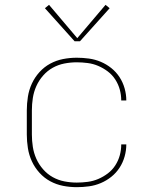

<svg xmlns="http://www.w3.org/2000/svg" viewBox="-20 -767 640 795"><path d="M298 8Q269 8 241 2.5Q213 -3 188 -16.5Q163 -30 143.5 -51.5Q124 -73 112 -99Q100 -125 95.5 -153.5Q91 -182 91 -210V-310Q91 -338 95.5 -366.5Q100 -395 112 -421Q124 -447 143.5 -468.5Q163 -490 188 -503.5Q213 -517 241 -522.5Q269 -528 298 -528Q323 -528 348.5 -524.5Q374 -521 397.5 -511Q421 -501 441 -485Q461 -469 475 -447.5Q489 -426 496 -401Q503 -376 503 -351H482Q482 -374 476 -396Q470 -418 457.5 -437.5Q445 -457 426.5 -471Q408 -485 387 -494Q366 -503 343 -506Q320 -509 298 -509Q272 -509 246.5 -504Q221 -499 198.5 -486.5Q176 -474 158.5 -454Q141 -434 130.5 -410.5Q120 -387 116 -361.5Q112 -336 112 -310V-210Q112 -184 116 -158.5Q120 -133 130.5 -109.5Q141 -86 158.5 -66Q176 -46 198.5 -33.5Q221 -21 246.5 -16Q272 -11 298 -11Q320 -11 343 -14Q366 -17 387 -26Q408 -35 426.5 -49Q445 -63 457.5 -82.5Q470 -102 476 -124Q482 -146 482 -169H503Q503 -144 496 -119Q489 -94 475 -72.5Q461 -51 441 -35Q421 -19 397.5 -9Q374 1 348.5 4.5Q323 8 298 8ZM289 -596 166 -733 183 -747 300 -609 417 -747 434 -733 311 -596Z"/></svg>

Font: Iosevka SS04 Thin Extended
Style: Regular
Weight: 100
Width: 7
Monospace: yes
Designer: Belleve Invis
Foundry: Belleve Invis
Version: Version 19.0.0; ttfautohint (v1.8.4)